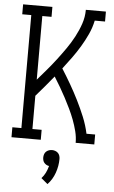

<svg xmlns="http://www.w3.org/2000/svg" viewBox="-63 -777 626 1058"><g transform="rotate(5 250.0 -247.5)"><path d="M21 0V-55H71V-680H21V-735H183V-680H132V-328Q158 -358 184 -388.5Q210 -419 234 -450.5Q258 -482 281 -515Q304 -548 323 -583.5Q342 -619 355 -657Q368 -695 368 -735H479V-680H422Q414 -641 397 -604Q380 -567 359.5 -533Q339 -499 315.5 -466.5Q292 -434 267 -402Q293 -361 317 -319.5Q341 -278 362.5 -235Q384 -192 402.5 -147Q421 -102 431 -55H479V0H376Q376 -32 368 -63.5Q360 -95 348.5 -125.5Q337 -156 323 -185Q309 -214 294 -242.5Q279 -271 262.5 -299Q246 -327 229 -354Q205 -325 181 -296Q157 -267 132 -239V-55H183V0ZM241 240 205 210Q219 195 227.5 177Q236 159 241 140Q233 139 226 135Q219 131 214 125Q209 119 207 111.5Q205 104 205 96Q205 87 208 78Q211 69 217.5 63Q224 57 232.5 54Q241 51 250 51Q259 51 267.5 54Q276 57 282.5 63Q289 69 292 78Q295 87 295 96Q295 135 281.5 173.5Q268 212 241 240Z"/></g></svg>

Font: Iosevka Curly Slab Light
Style: Regular
Weight: 300
Monospace: yes
Designer: Belleve Invis
Foundry: Belleve Invis
Version: Version 22.1.2; ttfautohint (v1.8.4)